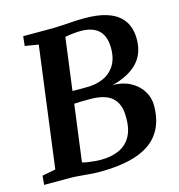

<svg xmlns="http://www.w3.org/2000/svg" viewBox="-111 -848 893 957"><g transform="rotate(-15 335.0 -370.0)"><path d="M287 9Q263.5 9 236.2 6.8Q209 4.5 182.5 2.2Q156 0 135.5 0H2L6 -46.5L75.5 -60L157 -682.5L87.5 -694L93 -743H244Q273 -743.5 299.2 -745.2Q325.5 -747 352.2 -748.8Q379 -750.5 409.5 -750.5Q476 -750.5 519.5 -737.5Q563 -724.5 588.2 -701.8Q613.5 -679 624.2 -650.8Q635 -622.5 636 -592Q638.5 -512 593.5 -463.2Q548.5 -414.5 461 -392.5Q513 -392 551.5 -371.5Q590 -351 611.5 -317Q633 -283 633.5 -242.5Q633.5 -174.5 610.2 -126.5Q587 -78.5 542.5 -48.5Q498 -18.5 433.5 -4.8Q369 9 287 9ZM306.5 -47.5Q363.5 -47.5 403.8 -66.2Q444 -85 465 -125Q486 -165 483.5 -228.5Q482 -292 446 -323Q410 -354 334 -354Q305.5 -354 287 -353.5Q268.5 -353 251.5 -352L213 -59.5Q225.5 -55.5 242.5 -53Q259.5 -50.5 277 -49Q294.5 -47.5 306.5 -47.5ZM259.5 -415.5Q280 -415 298.8 -415.2Q317.5 -415.5 336.5 -415.5Q381.5 -415.5 419.2 -432.2Q457 -449 479.5 -485.2Q502 -521.5 500.5 -580Q499 -617.5 485.2 -642.8Q471.5 -668 444 -681Q416.5 -694 375 -694Q366 -694 351.8 -693Q337.5 -692 322.5 -690Q307.5 -688 295 -685.5Z"/></g></svg>

Font: Merriweather 20pt
Style: Bold Italic
Weight: 700
Italic angle: -7.8°
Version: Version 2.101